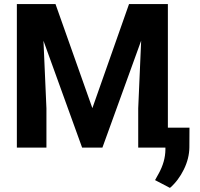

<svg xmlns="http://www.w3.org/2000/svg" viewBox="-20 -731 990 951"><path d="M63.5 -710.9V0H210V-194.3L195.3 -529.3L386.7 0H487.3L679.2 -529.8L664.6 -194.3V0H799.3V10.7C798.8 50.3 787.6 89.8 765.6 129.4L748 161.1L821.8 199.7C849.6 175.8 872.6 145 890.6 108.4C908.7 71.8 917.5 35.2 918 -1L918.5 -98.6H811.5V-710.9H619.1L437.5 -195.3L254.9 -710.9Z"/></svg>

Font: Roboto
Style: Bold
Weight: 700
Designer: Google
Version: Version 2.137; 2017